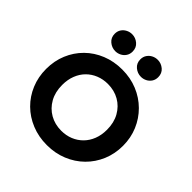

<svg xmlns="http://www.w3.org/2000/svg" viewBox="-242 -1116 1312 1312"><g transform="rotate(45 414.0 -460.0)"><path d="M413.5 15Q333.5 15 265.5 -12.8Q197.5 -40.5 147.5 -90Q97.5 -139.5 69.8 -206Q42 -272.5 42 -350Q42 -428 69.8 -494.5Q97.5 -561 147.5 -610.5Q197.5 -660 265.5 -687.5Q333.5 -715 413.5 -715Q493.5 -715 561.2 -687Q629 -659 679.2 -609Q729.5 -559 757.5 -492.8Q785.5 -426.5 785.5 -350Q785.5 -272.5 757.5 -206Q729.5 -139.5 679.2 -90Q629 -40.5 561.2 -12.8Q493.5 15 413.5 15ZM413.5 -124Q460 -124 499.5 -140Q539 -156 568.5 -185.8Q598 -215.5 614.2 -257Q630.5 -298.5 630.5 -350Q630.5 -418.5 602 -469.2Q573.5 -520 524.5 -548Q475.5 -576 413.5 -576Q367.5 -576 327.8 -560Q288 -544 258.8 -514.5Q229.5 -485 213.2 -443.2Q197 -401.5 197 -350Q197 -281.5 225.5 -230.8Q254 -180 303 -152Q352 -124 413.5 -124ZM290.5 -769.5Q256.5 -769.5 230 -792Q203.5 -814.5 203.5 -851.5Q203.5 -876.5 215.8 -894.8Q228 -913 247.8 -923.2Q267.5 -933.5 290.5 -933.5Q324 -933.5 350.2 -911.2Q376.5 -889 376.5 -851.5Q376.5 -826.5 364.2 -808Q352 -789.5 332.2 -779.5Q312.5 -769.5 290.5 -769.5ZM538 -769.5Q504 -769.5 477.5 -792Q451 -814.5 451 -851.5Q451 -876 463.2 -894.5Q475.5 -913 495.2 -923.2Q515 -933.5 538 -933.5Q571.5 -933.5 597.8 -911.2Q624 -889 624 -851.5Q624 -826.5 611.8 -808Q599.5 -789.5 579.8 -779.5Q560 -769.5 538 -769.5Z"/></g></svg>

Font: Geologica SemiBold
Style: Regular
Weight: 600
Designer: Sindre Bremnes, Frode Helland
Foundry: Monokrom Skriftforlag AS
Version: Version 1.010;gftools[0.9.28]